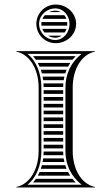

<svg xmlns="http://www.w3.org/2000/svg" viewBox="-20 -825 490 845"><path d="M196.5 -772H246.9C240 -775.9 232.1 -778 224 -778C214.1 -778 204.7 -775.8 196.5 -772ZM177.2 -758C172.8 -753.3 169.2 -747.9 166.6 -742H272.1C270 -747.9 266.9 -753.3 263.3 -758ZM162.6 -728C162.2 -725.4 162 -722.7 162 -720C162 -717.3 162.2 -714.6 162.5 -712H275.6C275.9 -714.6 276 -717.3 276 -720C276 -722.7 275.8 -725.4 275.5 -728ZM272.5 -698H166.2C168.5 -692.2 171.6 -686.8 175.5 -682H264.7C267.9 -686.8 270.6 -692.1 272.5 -698ZM251.1 -668H191.6C201 -662.3 212.1 -659 224 -659C233.7 -659 243.1 -662.3 251.1 -668ZM152 -720C152 -757.5 184.3 -788 224 -788C258.2 -788 286 -757.5 286 -720C286 -680.8 258.2 -649 224 -649C184.3 -649 152 -680.8 152 -720ZM140 -720C140 -673 178 -635 225 -635C274.7 -635 315 -673.1 315 -720C315 -766.9 274.7 -805 225 -805C178.1 -805 140 -766.9 140 -720ZM172 -202H258V-218H172ZM172 -188V-172H258V-188ZM172 -428V-412H258V-428ZM172 -398V-382H258V-398ZM172 -368V-352H258V-368ZM172 -338V-322H258V-338ZM172 -308V-292H258V-308ZM172 -278V-262H258V-278ZM172 -248V-232H258V-248ZM137.9 -562H299.1C303.4 -567.5 308.1 -572.9 313.1 -578H125.6C130 -572.9 134.1 -567.6 137.9 -562ZM146.4 -548C149.3 -542.8 151.8 -537.5 154.2 -532H279.7C282.5 -537.5 285.6 -542.8 289 -548ZM159.6 -518C161.4 -512.8 163 -507.4 164.4 -502H267.3C269 -507.4 270.9 -512.8 273.1 -518ZM167.5 -488C168.5 -482.7 169.4 -477.4 170.1 -472H260.4C261.2 -477.4 262.2 -482.8 263.4 -488ZM171.4 -458C171.8 -452.7 172 -447.4 172 -442H258C258.1 -447.4 258.3 -452.7 258.7 -458ZM272.9 -82C270.7 -87.2 268.8 -92.6 267.1 -98H164.4C163 -92.6 161.4 -87.2 159.6 -82ZM279.5 -68H154.3C151.9 -62.5 149.3 -57.2 146.5 -52H288.9C285.5 -57.2 282.3 -62.5 279.5 -68ZM299 -38H138C134.2 -32.4 130.1 -27 125.7 -22H313.1C308.1 -27.2 303.4 -32.5 299 -38ZM258 -158H172C172 -152.6 171.8 -147.3 171.4 -142H258.7C258.3 -147.3 258.1 -152.6 258 -158ZM260.3 -128H170.1C169.4 -122.6 168.6 -117.3 167.5 -112H263.3C262.1 -117.2 261.1 -122.6 260.3 -128ZM162 -160V-440C162 -500.8 140.1 -557 100.6 -588H339.4C292.4 -551.2 268 -499.9 268 -440V-160C268 -100.1 292.4 -48.8 339.4 -12H100.6C141.2 -43.8 162 -99.7 162 -160ZM150 -160C150 -82.9 113.7 -15.5 52 -2V0H398V-2C336.3 -15.5 300 -82.9 300 -160V-440C300 -517.1 336.3 -584.5 398 -598V-600H52V-598C113.7 -584.5 150 -517.1 150 -440Z"/></svg>

Font: SortefaxS02
Style: Medium
Weight: 500
Designer: gluk
Foundry: gluk
Version: Version 0.261